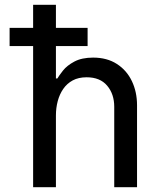

<svg xmlns="http://www.w3.org/2000/svg" viewBox="-20 -780 661 800"><path d="M345 -588H20V-664H345ZM213 0H118V-530H213V-453H219Q226 -465 242.5 -486Q259 -507 290 -523.5Q321 -540 368 -540Q426 -540 467 -513.5Q508 -487 529.5 -442Q551 -397 551 -341V0H456V-335Q456 -388 426.5 -423Q397 -458 341 -458Q307 -458 283 -445Q259 -432 243.5 -409.5Q228 -387 220.5 -358.5Q213 -330 213 -299ZM213 0H118V-760H213Z"/></svg>

Font: Be Vietnam Pro Variable Thin
Style: Regular
Weight: 100
Designer: Lam Bao, Tony Le, Vietanh Nguyen
Foundry: Yellow Type Foundry
Version: Version 1.002